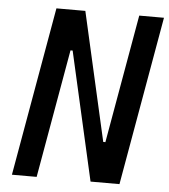

<svg xmlns="http://www.w3.org/2000/svg" viewBox="-51 -739 691 785"><g transform="rotate(5 295.0 -346.5)"><path d="M349.6 0 230 -527.3H221.2L128.4 0H26.9L148.9 -693.4H267.6L387.2 -166H396L488.8 -693.4H590.3L468.3 0Z"/></g></svg>

Font: Cascadia Mono PL
Style: Italic
Weight: 400
Italic angle: -10°
Monospace: yes
Designer: Aaron Bell
Foundry: Saja Typeworks
Version: Version 2404.023; ttfautohint (v1.8.4)